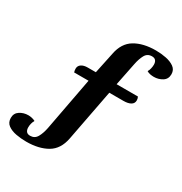

<svg xmlns="http://www.w3.org/2000/svg" viewBox="-314 -871 1140 1201"><g transform="rotate(30 256.0 -270.0)"><path d="M46 180Q9 180 -27 173.5Q-63 167 -87 149.5Q-111 132 -111 99Q-111 65 -84 47.5Q-57 30 -23 30Q-11 30 2.5 33Q16 36 27 42Q13 67 13 96Q13 114 21.5 125Q30 136 49 136Q82 136 98 107.5Q114 79 122 38L194 -345H90Q88 -351 87 -357.5Q86 -364 86 -370Q86 -391 103 -402.5Q120 -414 148 -414H207L239 -566Q255 -649 314.5 -684.5Q374 -720 465 -720Q502 -720 538 -713Q574 -706 598.5 -688.5Q623 -671 623 -639Q623 -604 595.5 -587Q568 -570 535 -570Q522 -570 508.5 -572.5Q495 -575 484 -582Q491 -593 494.5 -608Q498 -623 498 -636Q498 -654 489.5 -665Q481 -676 462 -676Q429 -676 413.5 -647.5Q398 -619 390 -578L357 -414H511Q517 -402 517 -389Q517 -367 498 -356Q479 -345 446 -345H344L273 26Q257 110 197 145Q137 180 46 180Z"/></g></svg>

Font: Sansita Swashed SemiBold
Style: Regular
Weight: 600
Designer: Pablo Cosgaya
Foundry: Omnibus-Type
Version: Version 1.003; ttfautohint (v1.8.3)